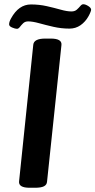

<svg xmlns="http://www.w3.org/2000/svg" viewBox="-20 -884 450 906"><path d="M120 2Q67 2 70 -28L137 -673Q140 -702 194 -702H219Q273 -702 270 -672L202 -27Q201 -12 187.5 -5Q174 2 145 2ZM60 -748Q52 -748 37.5 -754Q23 -760 23 -769Q23 -781 32 -797Q68 -863 126 -863Q165 -863 200.5 -855Q236 -847 266 -838.5Q296 -830 317 -830Q333 -830 342.5 -838.5Q352 -847 359 -855.5Q366 -864 373 -864Q383 -864 396.5 -855.5Q410 -847 410 -838Q410 -835 407 -827Q404 -819 398 -808Q383 -781 360 -765Q337 -749 308 -749Q269 -749 232 -757.5Q195 -766 164.5 -774.5Q134 -783 113 -783Q98 -783 89 -774Q80 -765 73.5 -756.5Q67 -748 60 -748Z"/></svg>

Font: Asap Expanded Expanded SemiBold
Style: Italic
Weight: 600
Width: 7
Italic angle: -6°
Designer: Pablo Cosgaya
Foundry: Omnibus-Type
Version: Version 3.001; ttfautohint (v1.8.4.7-5d5b)